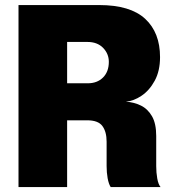

<svg xmlns="http://www.w3.org/2000/svg" viewBox="-20 -758 706 778"><path d="M55 0V-737.5H382Q508 -737.5 568.2 -681.8Q628.5 -626 628.5 -526.5Q628.5 -470.5 607 -431Q585.5 -391.5 553.5 -370Q521.5 -348.5 490 -346Q522.5 -344 550.5 -330.5Q578.5 -317 595.8 -287.2Q613 -257.5 613 -207V-85Q613 -58.5 617.2 -34.8Q621.5 -11 630.5 0H428.5Q420.5 -12.5 416.2 -35.5Q412 -58.5 412 -85V-184Q412 -224 395 -247.2Q378 -270.5 333.5 -270.5H252V0ZM334.5 -588H252V-420.5H335.5Q374 -420.5 397.5 -444Q421 -467.5 421 -507.5Q421 -540 397.8 -564Q374.5 -588 334.5 -588Z"/></svg>

Font: Epilogue Black
Style: Regular
Weight: 900
Designer: Tyler Finck
Foundry: Etcetera Type Co
Version: Version 2.111; ttfautohint (v1.8.3)